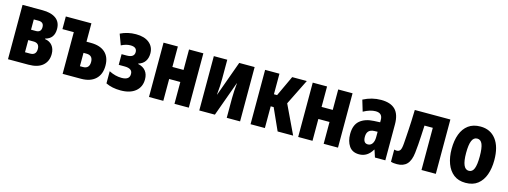

<svg xmlns="http://www.w3.org/2000/svg" viewBox="-14 -1213 4962 1877"><g transform="rotate(15 2467.0 -275.0)"><path d="M53 0V-550H254Q343 -550 391.5 -514.5Q440 -479 440 -409Q440 -311 352 -289V-284Q400 -277 426.5 -244Q453 -211 453 -159Q453 -86 404 -43Q355 0 260 0ZM196 -337H246Q298 -337 298 -390Q298 -441 244 -441H196ZM196 -109H248Q309 -109 309 -172Q309 -232 249 -232H196Z M606 0V-422H491V-550H750V-364H794Q888 -364 939 -318Q990 -272 990 -185Q990 -97 938 -48.5Q886 0 792 0ZM750 -116H781Q845 -116 845 -184Q845 -251 780 -251H750Z M1194 10Q1107 10 1044 -21V-144Q1108 -111 1172 -111Q1253 -111 1252 -171Q1253 -227 1172 -227H1113V-335H1163Q1241 -335 1241 -390Q1241 -441 1175 -441Q1132 -441 1083 -416L1043 -524Q1115 -560 1200 -560Q1286 -560 1334.5 -520.5Q1383 -481 1383 -414Q1383 -367 1361 -334.5Q1339 -302 1295 -289V-284Q1345 -274 1371.5 -241Q1398 -208 1398 -156Q1398 -79 1344 -34.5Q1290 10 1194 10Z M1480 0V-550H1625V-343H1738V-550H1883V0H1738V-221H1625V0Z M1989 0V-550H2125V-356Q2125 -317 2123 -281.5Q2121 -246 2116 -196H2118L2246 -550H2402V0H2267V-199Q2267 -237 2269.5 -274.5Q2272 -312 2276 -351H2274L2147 0Z M2508 0V-550H2653V-342H2685L2782 -550H2930L2801 -290L2939 0H2782L2683 -220H2653V0Z M2990 0V-550H3135V-343H3248V-550H3393V0H3248V-221H3135V0Z M3608 10Q3539 10 3506 -38.5Q3473 -87 3473 -160Q3473 -252 3524.5 -295.5Q3576 -339 3665 -343L3727 -346V-371Q3727 -439 3657 -439Q3603 -439 3535 -402L3501 -515Q3587 -560 3681 -560Q3777 -560 3824.5 -512.5Q3872 -465 3872 -363V0H3767L3743 -73H3740Q3692 10 3608 10ZM3666 -106Q3694 -106 3710.5 -130Q3727 -154 3727 -197V-250L3693 -249Q3619 -246 3619 -171Q3619 -106 3666 -106Z M3991 7Q3974 7 3958.5 5.5Q3943 4 3929 -1V-124Q3943 -120 3954 -120Q3977 -120 3989 -136.5Q4001 -153 4005 -207Q4008 -245 4010 -278Q4012 -311 4014.5 -348Q4017 -385 4019 -433.5Q4021 -482 4023 -550H4383V0H4238V-427H4154Q4151 -366 4148.5 -319.5Q4146 -273 4143 -232.5Q4140 -192 4135 -148Q4126 -67 4090.5 -30Q4055 7 3991 7Z M4685 10Q4612 10 4564.5 -27Q4517 -64 4493 -128.5Q4469 -193 4469 -276Q4469 -362 4493 -425.5Q4517 -489 4565 -524.5Q4613 -560 4687 -560Q4787 -560 4844 -486Q4901 -412 4901 -276Q4901 -194 4878 -129.5Q4855 -65 4807.5 -27.5Q4760 10 4685 10ZM4686 -112Q4722 -112 4738 -152Q4754 -192 4754 -276Q4754 -360 4738 -399Q4722 -438 4686 -438Q4650 -438 4633 -398Q4616 -358 4616 -274Q4616 -112 4686 -112Z"/></g></svg>

Font: Noto Sans ExtraCondensed ExtraBold
Style: Regular
Weight: 800
Width: 2
Designer: Monotype Design Team
Foundry: Monotype Imaging Inc.
Version: Version 2.013; ttfautohint (v1.8.4.7-5d5b)